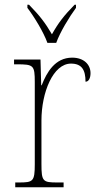

<svg xmlns="http://www.w3.org/2000/svg" viewBox="-20 -786 413 806"><path d="M179 -606H216C232 -651 271 -715 299 -753V-766H293C248 -720 225 -690 198 -642C170 -690 147 -720 102 -766H95V-753C124 -715 163 -651 179 -606ZM44 0H247V-20H221C160 -20 154 -24 154 -97V-280C154 -398 203 -519 278 -519C323 -519 339 -493 339 -443C353 -443 360 -459 360 -479C360 -515 332 -544 283 -544C211 -544 176 -482 155 -428H153L150 -536H39V-516H51C121 -516 126 -512 126 -441V-97C126 -24 119 -20 59 -20H44Z"/></svg>

Font: Noto Serif Armenian SemiCondensed Thin
Style: Regular
Weight: 100
Width: 4
Designer: Monotype Design Team
Foundry: Monotype Imaging Inc.
Version: Version 2.008